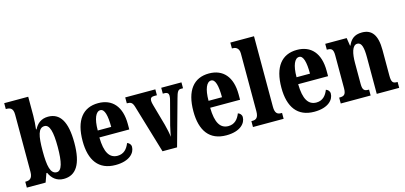

<svg xmlns="http://www.w3.org/2000/svg" viewBox="-66 -1209 3518 1669"><g transform="rotate(-15 1692.5 -375.0)"><path d="M344 10C453 10 513 -76 513 -270C513 -463 456 -548 350 -548C287 -548 249 -514 226 -468H221C225 -499 229 -553 229 -590V-760H13V-707H17C52 -707 79 -697 79 -640V-124C79 -62 48 -53 18 -53H13V0H182L210 -78H217C240 -26 281 10 344 10ZM300 -62C243 -62 228 -136 228 -271C228 -408 243 -477 299 -477C345 -477 364 -410 364 -272C364 -136 345 -62 300 -62Z M810 10C938 10 988 -53 988 -106C988 -128 973 -143 955 -149C936 -100 904 -63 848 -63C775 -63 737 -123 735 -258H1004V-307C1004 -465 927 -549 801 -549C664 -549 586 -453 586 -265C586 -91 659 10 810 10ZM858 -320H737C737 -427 764 -485 804 -485C842 -485 858 -423 858 -320Z M1104 -436 1234 0H1365L1479 -411C1494 -468 1505 -483 1528 -483H1548V-536H1366V-483H1381C1407 -483 1418 -470 1418 -453C1418 -432 1414 -417 1407 -392L1356 -198C1347 -164 1342 -129 1336 -103C1333 -135 1324 -176 1313 -218L1260 -406C1256 -420 1252 -435 1252 -452C1252 -471 1262 -483 1287 -483H1313V-536H1042V-483C1079 -483 1092 -474 1104 -436Z M1807 10C1935 10 1985 -53 1985 -106C1985 -128 1970 -143 1952 -149C1933 -100 1901 -63 1845 -63C1772 -63 1734 -123 1732 -258H2001V-307C2001 -465 1924 -549 1798 -549C1661 -549 1583 -453 1583 -265C1583 -91 1656 10 1807 10ZM1855 -320H1734C1734 -427 1761 -485 1801 -485C1839 -485 1855 -423 1855 -320Z M2048 0H2324V-53H2315C2283 -53 2261 -67 2261 -125V-760H2048V-707H2058C2074 -707 2112 -699 2112 -646V-125C2112 -67 2090 -53 2058 -53H2048Z M2599 10C2727 10 2777 -53 2777 -106C2777 -128 2762 -143 2744 -149C2725 -100 2693 -63 2637 -63C2564 -63 2526 -123 2524 -258H2793V-307C2793 -465 2716 -549 2590 -549C2453 -549 2375 -453 2375 -265C2375 -91 2448 10 2599 10ZM2647 -320H2526C2526 -427 2553 -485 2593 -485C2631 -485 2647 -423 2647 -320Z M2838 0H3107V-53H3103C3067 -53 3049 -62 3049 -119V-309C3049 -390 3064 -465 3111 -465C3151 -465 3162 -414 3162 -329V0H3364V-53H3360C3324 -53 3309 -62 3309 -124V-355C3309 -491 3263 -549 3175 -549C3105 -549 3072 -516 3050 -465H3046L3035 -536H2842V-483H2846C2882 -483 2900 -474 2900 -418V-122C2900 -62 2880 -53 2842 -53H2838Z"/></g></svg>

Font: Noto Serif Hebrew ExtraCondensed ExtraBold
Style: Regular
Weight: 800
Width: 2
Designer: Monotype Design Team
Foundry: Monotype Imaging Inc.
Version: Version 2.004